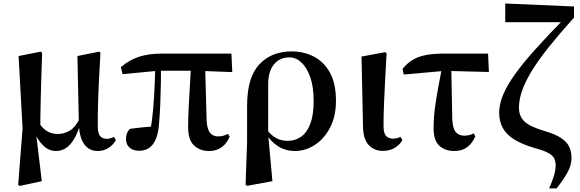

<svg xmlns="http://www.w3.org/2000/svg" viewBox="-20 -845 3308 1095"><path d="M83.6 209.1 108.8 -112.8 86 -525.4 212.4 -550.4 220.2 -543.7Q217.4 -458.5 215.4 -394.8Q213.4 -331 212.3 -281.3Q211.2 -231.6 210.5 -190.3Q209.9 -148.9 209.9 -108.5L185.6 -84.9L218.4 188.3L92.4 215.4ZM537 16.2Q488.8 16.2 461.3 -21.4Q433.8 -59 429.9 -128.4V-132.1L421.5 -525.4L545.6 -550.4L552.9 -543.7Q547.4 -454.3 544.4 -388.6Q541.4 -323 539.7 -275.1Q537.9 -227.1 537.8 -192Q537.6 -156.9 537.6 -129.6Q537.6 -84 550.9 -68.7Q564.1 -53.4 589.1 -53.4Q601.9 -53.4 611.8 -56.8Q621.7 -60.2 630.3 -64.5L640.9 -45.1Q624.3 -17.8 598 -0.8Q571.7 16.2 537 16.2ZM299.1 16.2Q258.2 16.2 225.6 -16.1Q193 -48.4 174.6 -96.3H171.8L199.5 -148.8Q222.1 -112.1 249 -96.5Q275.8 -80.9 309.2 -80.9Q346.6 -80.9 378.9 -100.7Q411.2 -120.5 434.1 -169.2L445.7 -156.5H442.2Q423.5 -76.9 387.6 -30.4Q351.8 16.2 299.1 16.2Z M772.5 14.9Q740.3 14.9 719.4 -2.8Q698.6 -20.5 698.6 -51.8Q698.6 -69.5 704.1 -84.4Q709.6 -99.3 721.8 -110.4Q755.2 -114.9 789.4 -118.5Q823.7 -122 862.7 -124.7L836.8 -95.7Q848.4 -159.4 853.9 -227.7Q859.4 -296 862.1 -361.3Q864.8 -426.6 866.3 -482H898.5Q898.5 -431.1 897.5 -371.7Q896.5 -312.4 894.2 -253.3Q891.9 -194.3 887.1 -142.7Q882.4 -64.5 853.8 -24.8Q825.2 14.9 772.5 14.9ZM678.9 -422.1 669.3 -462.2Q715.5 -501.9 771.2 -520.7Q826.9 -539.4 905.8 -539.4H1299.8L1304.7 -433.8L1101.1 -441.5H883ZM1172.5 16.2Q1119.9 16.2 1086.4 -15.6Q1052.9 -47.4 1052.9 -119.3Q1052.9 -169 1055.9 -228.9Q1058.8 -288.8 1062.8 -353.8Q1066.7 -418.8 1070.2 -482H1149.6L1158.3 -160.9Q1160.3 -109.4 1177.6 -88.3Q1194.9 -67.1 1222.2 -67.1Q1241.2 -67.1 1253.7 -70.9Q1266.2 -74.7 1279.6 -81.7L1289.8 -65.8Q1272.4 -24.9 1242.8 -4.3Q1213.2 16.2 1172.5 16.2Z M1380.7 208.4 1389.1 -31.5 1389.3 -243.1Q1389.3 -402.7 1458.4 -477.3Q1527.4 -551.9 1643.5 -551.9Q1711.7 -551.9 1769.1 -522.7Q1826.6 -493.4 1861.3 -431.4Q1896 -369.4 1896 -270Q1896 -180.9 1862.2 -116.7Q1828.3 -52.5 1775 -18.2Q1721.6 16.2 1663 16.2Q1607.4 16.2 1564.7 -11.6Q1521.9 -39.4 1495.9 -84.8H1491.5L1507.4 -98.6Q1527.6 -72.5 1556 -57.2Q1584.3 -41.8 1619.5 -41.8Q1663.8 -41.8 1697.1 -65.2Q1730.4 -88.6 1749.6 -138.6Q1768.8 -188.7 1768.8 -268.3Q1768.8 -350.3 1749.1 -405.7Q1729.4 -461.1 1698.2 -489.4Q1667.1 -517.7 1631 -517.7Q1575 -517.7 1542.8 -478.3Q1510.6 -438.9 1509.6 -369.3L1509.3 -86.8L1509.7 -74.4L1533.6 188.3L1390.2 214.7Z M2163.8 15.5Q2113.4 15.5 2082.6 -18.1Q2051.9 -51.7 2050.4 -119.2L2041.8 -522.4L2176.5 -547.4L2184.7 -540.7Q2179.3 -445.9 2175.9 -378.9Q2172.6 -311.9 2170.6 -265.3Q2168.6 -218.6 2167.9 -185.7Q2167.3 -152.8 2167.3 -126.4Q2167.3 -84 2182.6 -69.1Q2197.9 -54.2 2220.5 -54.2Q2234.7 -54.2 2245 -57.2Q2255.3 -60.2 2263.8 -64.5L2274.7 -46.8Q2265 -24.2 2235.4 -4.4Q2205.8 15.5 2163.8 15.5Z M2282.6 -419.9 2275.9 -452.5Q2302.1 -484.3 2333.1 -503.2Q2364.2 -522.2 2407.8 -530.8Q2451.3 -539.4 2513.8 -539.4H2763.4L2768.3 -434.4L2517.7 -441ZM2569.7 16.2Q2518.6 16.2 2485.7 -13.8Q2452.8 -43.7 2452.8 -114.6Q2452.8 -171.5 2460.8 -231.4Q2468.8 -291.4 2479.9 -350Q2490.9 -408.6 2500.8 -459.8H2553.7L2559.4 -165.9Q2561.4 -113.3 2578.8 -92.3Q2596.3 -71.3 2626.5 -71.3Q2642.8 -71.3 2655.9 -74.4Q2669 -77.6 2681.8 -84.6L2691 -66.6Q2671.4 -24.9 2642.7 -4.3Q2614.1 16.2 2569.7 16.2Z M3111.7 229.5Q3129.4 190 3139.1 157.4Q3148.9 124.7 3148.9 97.5Q3148.9 75.5 3141 59Q3133.1 42.4 3108.5 28.2Q3083.9 14 3032.3 0.1Q2959 -21.1 2913.5 -49.2Q2868.1 -77.3 2847.5 -115.1Q2826.9 -152.9 2826.9 -202.3Q2826.9 -250.6 2849.1 -304Q2871.2 -357.4 2916.6 -421Q2962.1 -484.6 3033.2 -563.7Q3104.2 -642.9 3202.1 -742.6L3189.2 -703.3V-718.5L2861.5 -718.3V-825.1L3253.7 -808V-744.8Q3170.7 -652.4 3111.1 -577.9Q3051.5 -503.4 3013.8 -442.1Q2976.1 -380.8 2957.9 -328.9Q2939.7 -277 2939.7 -230.5Q2939.7 -181.1 2971.9 -151.4Q3004.2 -121.6 3088.4 -97Q3148.6 -79.3 3181.2 -57.2Q3213.8 -35.1 3226.6 -7.2Q3239.5 20.8 3239.5 55.7Q3239.5 96.8 3217.1 137.3Q3194.8 177.8 3154.4 229.5Z"/></svg>

Font: Noto Serif JP
Style: Regular
Weight: 200
Designer: Ryoko NISHIZUKA 西塚涼子 (kana & ideographs); Frank Grießhammer (Latin, Greek & Cyrillic); Wenlong ZHANG 张文龙 (bopomofo); San
Foundry: Adobe
Version: Version 2.001;hotconv 1.1.0;makeotfexe 2.6.0